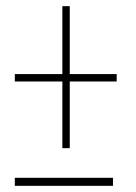

<svg xmlns="http://www.w3.org/2000/svg" viewBox="-20 -603 439 622"><path d="M358 -363V-339H206V-123H182V-339H28V-363H182V-583H206V-363ZM28 -27H346V-1H28Z"/></svg>

Font: Noto Sans Display Thin Cond
Style: Regular
Weight: 250
Width: 3
Designer: Monotype Design team
Foundry: Monotype Imaging Inc.
Version: Version 1.000